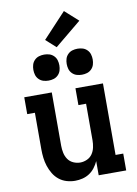

<svg xmlns="http://www.w3.org/2000/svg" viewBox="-105 -1059 811 1134"><g transform="rotate(-10 300.0 -491.5)"><path d="M252 8Q226 8 201 0.5Q176 -7 156 -23Q136 -39 122.5 -61.5Q109 -84 101 -108.5Q93 -133 90 -158.5Q87 -184 87 -210V-429H41V-530H206V-210Q206 -189 210.5 -167.5Q215 -146 227 -128.5Q239 -111 259 -102Q279 -93 300 -93Q321 -93 341 -102Q361 -111 373 -128.5Q385 -146 389.5 -167.5Q394 -189 394 -210V-429H348V-530H513V-101H559V0H394V-85Q385 -65 371 -46.5Q357 -28 338 -15.5Q319 -3 296.5 2.5Q274 8 252 8ZM400 -602Q384 -602 369 -606.5Q354 -611 342.5 -622.5Q331 -634 326.5 -649Q322 -664 322 -680Q322 -696 326.5 -711Q331 -726 342.5 -737.5Q354 -749 369 -753.5Q384 -758 400 -758Q416 -758 431 -753.5Q446 -749 457.5 -737.5Q469 -726 473.5 -711Q478 -696 478 -680Q478 -664 473.5 -649Q469 -634 457.5 -622.5Q446 -611 431 -606.5Q416 -602 400 -602ZM200 -602Q184 -602 169 -606.5Q154 -611 142.5 -622.5Q131 -634 126.5 -649Q122 -664 122 -680Q122 -696 126.5 -711Q131 -726 142.5 -737.5Q154 -749 169 -753.5Q184 -758 200 -758Q216 -758 231 -753.5Q246 -749 257.5 -737.5Q269 -726 273.5 -711Q278 -696 278 -680Q278 -664 273.5 -649Q269 -634 257.5 -622.5Q246 -611 231 -606.5Q216 -602 200 -602ZM281 -788 221 -842 360 -991 440 -919Z"/></g></svg>

Font: Iosevka Curly Slab Extended
Style: Bold
Weight: 700
Width: 7
Monospace: yes
Designer: Belleve Invis
Foundry: Belleve Invis
Version: Version 11.1.0; ttfautohint (v1.8.3)